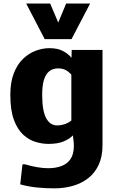

<svg xmlns="http://www.w3.org/2000/svg" viewBox="-20 -809 655 1080"><path d="M285.6 250.5Q233.4 250.5 185.3 245.4Q137.2 240.2 93.8 228L106.4 115.2H120.6Q154.3 125.5 188 131.3Q221.7 137.2 251.5 137.2Q293 137.2 325.7 125Q358.4 112.8 377 85.2Q395.5 57.6 395.5 11.2Q395.5 3.9 394.8 -7.1Q394 -18.1 390.1 -47.4Q371.1 -27.3 337.6 -13.4Q304.2 0.5 251.5 0.5Q218.3 0.5 180.9 -10.5Q143.6 -21.5 111.1 -50.8Q78.6 -80.1 58.3 -134.5Q38.1 -189 38.1 -275.4Q38.1 -346.7 57.6 -396.7Q77.1 -446.8 109.6 -478Q142.1 -509.3 181.2 -523.7Q220.2 -538.1 258.3 -538.1Q304.7 -538.1 334.7 -521.7Q364.7 -505.4 382.3 -483.9L383.3 -528.3H556.6V7.3Q556.6 71.8 535.2 117.9Q513.7 164.1 476.1 193.4Q438.5 222.7 389.4 236.6Q340.3 250.5 285.6 250.5ZM300.8 -103.5Q312 -103.5 323.2 -105.5Q334.5 -107.4 345 -111.1Q355.5 -114.7 364.7 -119.9Q374 -125 381.3 -130.9V-389.6Q373.5 -397.9 365.7 -404.3Q357.9 -410.6 348.9 -415.3Q339.8 -419.9 329.3 -422.1Q318.8 -424.3 305.2 -424.3Q291.5 -424.3 276.4 -419.2Q261.2 -414.1 247.6 -398.9Q233.9 -383.8 225.6 -354Q217.3 -324.2 217.3 -274.9Q217.3 -229 223.1 -196.3Q229 -163.6 240.2 -143.3Q251.5 -123 266.8 -113.3Q282.2 -103.5 300.8 -103.5ZM231.4 -588.9 127.4 -789.1H262.2L307.6 -682.1L352.1 -789.1H486.8L382.3 -588.9Z"/></svg>

Font: Comme ExtraBold
Style: Regular
Weight: 800
Version: Version 1.000;gftools[0.9.27]